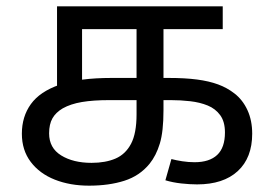

<svg xmlns="http://www.w3.org/2000/svg" viewBox="-20 -574 865 606"><path d="M261 12Q201 12 153 -7Q105 -26 77 -63Q49 -100 49 -152Q49 -206 77.5 -245.5Q106 -285 168 -306.5Q230 -328 332 -328H512Q564 -328 602 -323Q640 -318 668.5 -307.5Q697 -297 720 -279Q746 -259 761 -226.5Q776 -194 776 -152Q776 -76 730.5 -34Q685 8 602 8Q579 8 552 5Q525 2 502 -5L521 -72Q536 -68 555.5 -65Q575 -62 594 -62Q641 -62 665.5 -85Q690 -108 690 -156Q690 -190 675 -210.5Q660 -231 635.5 -241Q611 -251 580.5 -254.5Q550 -258 519 -258H325Q274 -258 238.5 -252Q203 -246 178 -232Q156 -219 145.5 -200.5Q135 -182 135 -153Q135 -107 173 -83.5Q211 -60 269 -60Q313 -60 344.5 -73.5Q376 -87 393.5 -120Q411 -153 411 -213V-482H239V-302L160 -286V-554H683V-482H496V-226Q496 -159 484.5 -121Q473 -83 452 -57Q421 -19 372.5 -3.5Q324 12 261 12Z"/></svg>

Font: tamil15
Style: Book
Weight: 400
Designer: Jelle Bosma - Monotype Design Team
Foundry: Monotype Imaging Inc.
Version: Version 2.003